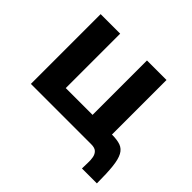

<svg xmlns="http://www.w3.org/2000/svg" viewBox="-148 -676 973 973"><g transform="rotate(45 338.0 -190.0)"><path d="M62 -500H202V-110H394V-500H534V-109Q572 -109 595.5 -100.5Q619 -92 632 -68Q645 -44 650 1.5Q655 47 655 120H548Q548 100 549 79Q550 58 546.5 40Q543 22 531.5 11Q520 0 495 0H62Z"/></g></svg>

Font: Moderustic SemiBold
Style: Regular
Weight: 600
Designer: Tural Alisoy
Foundry: TAFT Foundry
Version: Version 2.120